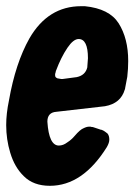

<svg xmlns="http://www.w3.org/2000/svg" viewBox="-33 -593 438 620"><path d="M128 7Q75 7 44 -24Q14 -53 0 -100Q-13 -143 -13 -189Q-13 -226 -4 -269Q17 -389 62 -469Q122 -573 229 -573H237H241Q320 -565 350 -518Q381 -469 381 -396Q381 -371 378 -345L371 -308Q371 -305 370 -304Q357 -259 306 -250L149 -232Q120 -230 120 -200Q125 -123 157 -123Q171 -123 184 -133Q198 -142 208 -154Q226 -175 237 -179Q247 -184 255 -184H259L263 -183Q267 -183 269 -182L293 -174Q296 -174 297 -173Q302 -171 306 -168Q310 -165 314 -162Q320 -155 320 -142Q320 -132 312 -118Q234 7 128 7ZM170 -338 215 -344Q243 -350 249 -376V-378L251 -405Q251 -467 221 -467Q204 -467 185 -439Q164 -408 148 -365Q147 -364 147 -361L145 -354V-350Q145 -343 151 -341L152 -340Q152 -340 153 -340L164 -338H170Z"/></svg>

Font: Bangerz
Style: Bold
Weight: 700
Designer: vernon adams
Foundry: Vernon Adams
Version: Version 2.10;February 7, 2025;FontCreator 13.0.0.2683 64-bit